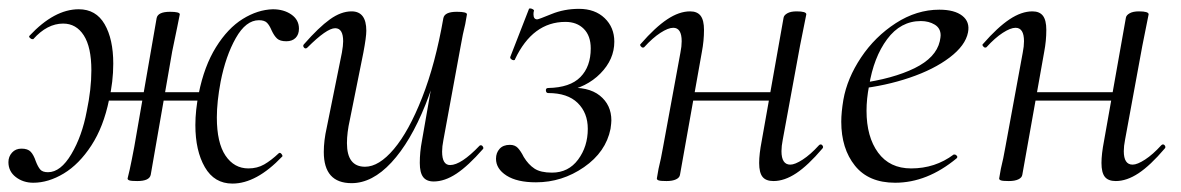

<svg xmlns="http://www.w3.org/2000/svg" viewBox="-34 -422 2804 456"><path d="M-14 -37Q-14 -50 -5.5 -59.5Q3 -69 17 -69Q32 -69 39 -61.5Q46 -54 51 -39Q56 -26 61.5 -19.5Q67 -13 80 -13Q110 -13 135.5 -56Q161 -99 172 -158Q183 -210 183 -255Q183 -310 165 -338Q147 -366 116 -366Q78 -366 45 -329H43Q40 -329 37 -332Q34 -335 36 -337Q95 -400 153 -400Q194 -400 214.5 -364.5Q235 -329 235 -271Q235 -228 225 -185Q212 -121 183 -76.5Q154 -32 117.5 -10Q81 12 45 12Q21 12 3.5 -1.5Q-14 -15 -14 -37ZM269 2 274 -19Q276 -29 279 -43Q282 -57 285 -74L338 -379Q341 -394 370 -394Q393 -394 393 -388L387 -358L375 -300L324 -7Q321 8 292 8Q278 8 273.5 6.5Q269 5 269 2ZM186 -203H480L476 -183H183ZM430 -125Q430 -160 438 -200Q451 -265 479 -310Q507 -355 542.5 -377Q578 -399 614 -400Q640 -400 658 -387.5Q676 -375 676 -354Q676 -340 668 -332Q660 -324 646 -324Q631 -324 624 -330.5Q617 -337 611 -350Q606 -362 600 -368Q594 -374 581 -374Q550 -374 526 -331.5Q502 -289 490 -228Q481 -180 481 -143Q481 -83 501.5 -52.5Q522 -22 556 -22Q577 -22 593.5 -31.5Q610 -41 628 -58L630 -59Q633 -59 635.5 -55Q638 -51 636 -50Q575 14 518 14Q475 14 452.5 -25Q430 -64 430 -125Z M735 -61Q735 -88 742 -119L778 -297Q781 -314 781 -324Q781 -355 762 -355Q742 -355 696 -309Q694 -307 692 -307Q689 -307 687 -310.5Q685 -314 688 -317Q723 -357 749.5 -376Q776 -395 801 -395Q836 -395 836 -349Q836 -334 829 -297L797 -138Q790 -107 790 -82Q790 -26 833 -26Q866 -26 901.5 -68Q937 -110 968.5 -190Q1000 -270 1019 -379L1032 -378Q1012 -262 976.5 -173.5Q941 -85 895.5 -36Q850 13 801 13Q735 13 735 -61ZM963 -35Q963 -61 968 -87L1019 -379Q1022 -394 1051 -394Q1075 -394 1075 -388L1071 -365Q1065 -341 1060 -312L1019 -89Q1016 -74 1016 -62Q1016 -30 1035 -30Q1061 -30 1105 -76Q1106 -77 1108 -77Q1111 -77 1113 -73.5Q1115 -70 1113 -68Q1078 -28 1050 -9.5Q1022 9 996 9Q979 9 971 -1.5Q963 -12 963 -35Z M1341 -401Q1379 -401 1402 -379Q1425 -357 1425 -323Q1425 -281 1392 -247.5Q1359 -214 1307 -205L1311 -213Q1363 -217 1390.5 -195Q1418 -173 1418 -136Q1418 -130 1416 -116Q1405 -61 1353 -25Q1301 11 1239 11Q1194 11 1169 -5Q1144 -21 1144 -45Q1144 -59 1152.5 -68.5Q1161 -78 1177 -78Q1189 -78 1196 -70.5Q1203 -63 1210 -49Q1221 -31 1235.5 -21.5Q1250 -12 1277 -12Q1316 -12 1339 -43Q1362 -74 1362 -116Q1362 -154 1338 -177.5Q1314 -201 1268 -201Q1263 -201 1262.5 -207Q1262 -213 1268 -213Q1320 -214 1344.5 -239Q1369 -264 1369 -307Q1369 -337 1352.5 -353.5Q1336 -370 1309 -370Q1231 -370 1189 -281Q1189 -279 1186 -279Q1183 -279 1180 -281.5Q1177 -284 1178 -287L1222 -400Q1222 -402 1225 -402Q1228 -402 1231.5 -400Q1235 -398 1234 -396Q1233 -393 1233 -388Q1233 -376 1242 -376Q1245 -376 1275.5 -388.5Q1306 -401 1341 -401Z M1526 2 1530 -21Q1536 -45 1541 -74L1582 -297Q1585 -312 1585 -324Q1585 -356 1565 -356Q1553 -356 1534.5 -344Q1516 -332 1496 -310Q1495 -309 1493 -309Q1490 -309 1487.5 -312.5Q1485 -316 1488 -318Q1522 -357 1550.5 -376Q1579 -395 1605 -395Q1622 -395 1630 -384.5Q1638 -374 1638 -351Q1638 -325 1633 -299L1581 -7Q1580 0 1571.5 4Q1563 8 1549 8Q1535 8 1530.5 6.5Q1526 5 1526 2ZM1590 -203H1822L1819 -183H1586ZM1769 -35Q1769 -56 1775 -87L1827 -380Q1828 -386 1836 -390.5Q1844 -395 1858 -395Q1881 -395 1881 -388Q1880 -382 1875 -358Q1870 -334 1866 -313L1825 -90Q1822 -75 1822 -63Q1822 -31 1843 -31Q1854 -31 1872.5 -43Q1891 -55 1911 -77Q1913 -79 1915 -79Q1918 -79 1920 -75.5Q1922 -72 1919 -69Q1885 -29 1857 -10.5Q1829 8 1803 8Q1785 8 1777 -2Q1769 -12 1769 -35Z M1964 -133Q1964 -155 1969 -185Q1978 -236 2011 -285.5Q2044 -335 2093.5 -367Q2143 -399 2197 -399Q2233 -399 2251.5 -384.5Q2270 -370 2265 -345Q2259 -314 2221.5 -285.5Q2184 -257 2126.5 -237.5Q2069 -218 2005 -211L2007 -224Q2087 -235 2138 -260Q2189 -285 2198 -324Q2200 -334 2200 -338Q2200 -355 2186 -363.5Q2172 -372 2153 -372Q2105 -372 2073 -329Q2041 -286 2030 -218Q2024 -187 2024 -159Q2024 -97 2051.5 -59.5Q2079 -22 2130 -22Q2187 -22 2231 -55H2233Q2236 -55 2238.5 -52Q2241 -49 2238 -46Q2168 12 2092 12Q2029 12 1996.5 -28.5Q1964 -69 1964 -133Z M2339 2 2343 -21Q2349 -45 2354 -74L2395 -297Q2398 -312 2398 -324Q2398 -356 2378 -356Q2366 -356 2347.5 -344Q2329 -332 2309 -310Q2308 -309 2306 -309Q2303 -309 2300.5 -312.5Q2298 -316 2301 -318Q2335 -357 2363.5 -376Q2392 -395 2418 -395Q2435 -395 2443 -384.5Q2451 -374 2451 -351Q2451 -325 2446 -299L2394 -7Q2393 0 2384.5 4Q2376 8 2362 8Q2348 8 2343.5 6.5Q2339 5 2339 2ZM2403 -203H2635L2632 -183H2399ZM2582 -35Q2582 -56 2588 -87L2640 -380Q2641 -386 2649 -390.5Q2657 -395 2671 -395Q2694 -395 2694 -388Q2693 -382 2688 -358Q2683 -334 2679 -313L2638 -90Q2635 -75 2635 -63Q2635 -31 2656 -31Q2667 -31 2685.5 -43Q2704 -55 2724 -77Q2726 -79 2728 -79Q2731 -79 2733 -75.5Q2735 -72 2732 -69Q2698 -29 2670 -10.5Q2642 8 2616 8Q2598 8 2590 -2Q2582 -12 2582 -35Z"/></svg>

Font: Cormorant Garamond
Style: Italic
Weight: 400
Italic angle: -10°
Designer: Christian Thalmann (Catharsis Fonts)
Foundry: Catharsis Fonts
Version: Version 4.000